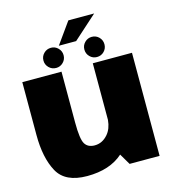

<svg xmlns="http://www.w3.org/2000/svg" viewBox="-124 -960 961 1067"><g transform="rotate(-15 356.5 -426.5)"><path d="M490.5 0H663V-593H437.5V-267.5Q433 -217 406.5 -186.5Q374.5 -149.5 330.5 -149.5Q291.5 -149.5 274.5 -177.2Q257.5 -205 257.5 -300.5V-593H32V-288.5Q32 -158 76 -76.8Q120 4.5 246.5 4.5Q377 4.5 453 -63.5ZM235 -620.5Q258.5 -620.5 275.5 -637.5Q292.5 -654.5 292.5 -678.5Q292.5 -702.5 275.5 -719.5Q258.5 -736.5 235 -736.5Q210.5 -736.5 193.5 -719.5Q176.5 -702.5 176.5 -678.5Q176.5 -654.5 193.5 -637.5Q210.5 -620.5 235 -620.5ZM469.5 -620.5Q494 -620.5 510.8 -637.5Q527.5 -654.5 527.5 -678.5Q527.5 -702.5 510.8 -719.5Q494 -736.5 469.5 -736.5Q446 -736.5 429 -719.5Q412 -702.5 412 -678.5Q412 -654.5 428.8 -637.5Q445.5 -620.5 469.5 -620.5ZM280.5 -736H380L516.5 -858.5H368Z"/></g></svg>

Font: Anybody Thin Black
Style: Regular
Weight: 900
Version: Version 1.113;gftools[0.9.25]